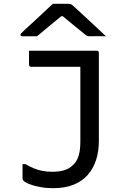

<svg xmlns="http://www.w3.org/2000/svg" viewBox="-20 -966 640 1006"><path d="M254 -66Q291 -66 318 -74.5Q345 -83 363 -102Q377 -115 385.5 -133Q394 -151 397.5 -173.5Q401 -196 401 -224V-616H143Q140 -616 137.5 -617.5Q135 -619 133.5 -621.5Q132 -624 132 -627V-700H487Q491 -700 493 -698.5Q495 -697 496.5 -695Q498 -693 498 -689V-227Q498 -173 483.5 -128Q469 -83 439.5 -49.5Q410 -16 365 2Q320 20 258 20Q222 20 190 14Q158 8 135 -1Q112 -10 102 -20Q101 -22 100 -23Q99 -24 98.5 -26.5Q98 -29 98 -32V-106H113Q137 -92 160 -83Q183 -74 206 -70Q229 -66 254 -66ZM257 -946H341Q349 -946 354.5 -942.5Q360 -939 375 -925Q383 -918 401 -901Q419 -884 442.5 -862.5Q466 -841 490 -818.5Q514 -796 535 -776Q516 -777 494 -776.5Q472 -776 454 -776Q443 -776 438 -777.5Q433 -779 425 -786Q409 -799 373 -828Q345 -851 309 -881H301Q266 -852 239 -830Q202 -800 174 -776H98Q94 -776 91.5 -777Q89 -778 88 -779.5Q87 -781 87 -783Q87 -787 91 -791.5Q95 -796 110 -810Q123 -822 142.5 -839.5Q162 -857 183.5 -877.5Q205 -898 224.5 -916Q244 -934 257 -946Z"/></svg>

Font: Code D OnePiece
Style: Regular
Weight: 400
Version: Version 1.085; ttfautohint (v1.8.4.7-5d5b);Nerd Fonts 3.0.2